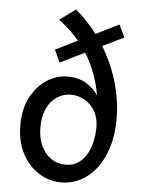

<svg xmlns="http://www.w3.org/2000/svg" viewBox="-57 -879 688 937"><g transform="rotate(5 286.5 -410.5)"><path d="M426.5 -273.5Q424.5 -320 406 -350.5Q385 -384 354 -400.5Q323 -417 289.5 -417Q251.5 -417 220.5 -396.5Q189.5 -376 171.8 -337.8Q154 -299.5 154 -246.5Q154 -194.5 171.8 -155.8Q189.5 -117 220.8 -95.8Q252 -74.5 291 -74.5Q333.5 -74.5 362.5 -98.2Q391.5 -122 407.5 -162.5Q423.5 -203 426 -254Q426.5 -263.5 426.5 -273.5ZM420 -667Q441 -632 458.5 -594.5Q489.5 -527.5 505.2 -457.5Q521 -387.5 521 -319.5Q521 -240.5 502 -179.2Q483 -118 449.5 -74.8Q416 -31.5 372.2 -9Q328.5 13.5 279 13.5Q218.5 13.5 167.8 -18.8Q117 -51 86.2 -110Q55.5 -169 55.5 -248.5Q55.5 -326.5 85 -383.5Q114.5 -440.5 162.5 -472.2Q210.5 -504 268 -504Q325 -504 368 -473.5Q396.5 -453.5 416 -424Q405 -489 380.5 -548.5Q363.5 -589.5 339.5 -627.5L220 -568.5L191.5 -629.5L299.5 -682.5Q257.5 -733.5 199.5 -776.5L277.5 -833.5Q336.5 -783.5 382 -723L495 -779L524 -718Z"/></g></svg>

Font: Betinya Sans Medium
Style: Regular
Weight: 500
Designer: Jonathan Pinhorn
Version: Version 2.001;December 9, 2019;FontCreator 12.0.0.2547 64-bi